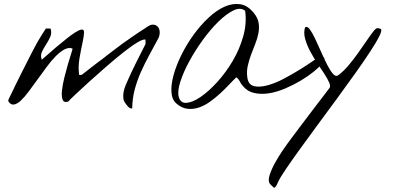

<svg xmlns="http://www.w3.org/2000/svg" viewBox="-20 -540 1962 958"><path d="M607.4 -22.5Q596.7 -35.2 595.2 -51.3Q593.8 -67.4 597.2 -83.5Q600.6 -99.6 606.9 -114.7Q613.3 -129.9 619.1 -142.6Q623 -152.3 635.3 -178.2Q647.5 -204.1 661.6 -232.4Q675.8 -260.7 688.5 -285.6Q701.2 -310.5 706.1 -320.3V-341.8Q696.3 -346.7 666 -328.6Q635.7 -310.5 595.7 -278.8Q555.7 -247.1 510.7 -208Q465.8 -168.9 426.3 -133.3Q386.7 -97.7 357.4 -69.8Q328.1 -42 320.3 -33.2Q298.8 -26.4 292.5 -42.5Q286.1 -58.6 289.1 -87.4Q292 -116.2 300.8 -151.9Q309.6 -187.5 318.8 -219.2Q328.1 -251 335.4 -273.4Q342.8 -295.9 341.8 -297.9Q322.3 -304.7 300.8 -293Q279.3 -281.2 256.8 -258.3Q234.4 -235.4 211.9 -204.6Q189.5 -173.8 167 -143.1Q144.5 -112.3 124 -84.5Q103.5 -56.6 85 -39.1Q66.4 -21.5 50.3 -18.6Q34.2 -15.6 22.5 -33.2Q21.5 -34.2 21.5 -38.1Q21.5 -42 22.5 -43.9Q27.3 -53.7 37.6 -74.7Q47.9 -95.7 60.5 -122.1Q73.2 -148.4 87.9 -177.2Q102.5 -206.1 115.7 -231.9Q128.9 -257.8 139.2 -278.3Q149.4 -298.8 155.3 -308.6Q160.2 -318.4 168.9 -333.5Q177.7 -348.6 186.5 -362.8Q195.3 -377 202.1 -387.2Q209 -397.5 209 -397.5H232.4Q239.3 -375 230.5 -355.5Q221.7 -335.9 209.5 -317.4Q197.3 -298.8 189 -280.8Q180.7 -262.7 188.5 -242.2Q272.5 -316.4 317.9 -351.6Q363.3 -386.7 381.8 -391.6Q400.4 -396.5 399.4 -377Q398.4 -357.4 391.1 -324.2Q383.8 -291 376.5 -248.5Q369.1 -206.1 375 -166H386.7Q392.6 -169.9 406.2 -180.7Q419.9 -191.4 436 -204.1Q452.1 -216.8 466.3 -227.5Q480.5 -238.3 486.3 -242.2Q497.1 -251 517.6 -266.6Q538.1 -282.2 559.1 -298.3Q580.1 -314.5 597.2 -326.7Q614.3 -338.9 619.1 -341.8Q623 -344.7 636.2 -354Q649.4 -363.3 665.5 -374Q681.6 -384.8 696.3 -394Q710.9 -403.3 717.8 -408.2Q732.4 -418 745.1 -417Q757.8 -416 766.1 -407.7Q774.4 -399.4 776.4 -385.3Q778.3 -371.1 772.5 -353.5Q749 -309.6 726.1 -267.6Q703.1 -225.6 684.1 -183.1Q665 -140.6 652.8 -95.7Q640.6 -50.8 639.6 0Q634.8 2.9 629.4 0Q624 -2.9 619.1 -7.8Q614.3 -12.7 610.8 -17.6Q607.4 -22.5 607.4 -22.5Z M861.3 -22.5Q837.9 -42 835.4 -80.1Q833 -118.2 846.2 -166Q859.4 -213.9 885.3 -266.1Q911.1 -318.4 945.3 -365.7Q979.5 -413.1 1019.5 -450.7Q1059.6 -488.3 1099.6 -506.3Q1139.6 -524.4 1177.7 -519Q1215.8 -513.7 1247.1 -474.6Q1266.6 -450.2 1270.5 -425.3Q1274.4 -400.4 1269.5 -374.5Q1264.6 -348.6 1253.9 -321.8Q1243.2 -294.9 1232.9 -267.6Q1222.7 -240.2 1216.3 -211.9Q1210 -183.6 1213.9 -154.3Q1218.8 -117.2 1247.1 -110.4Q1275.4 -103.5 1314.9 -114.3Q1354.5 -125 1398.4 -148.4Q1442.4 -171.9 1480 -195.3Q1517.6 -218.8 1542.5 -236.3Q1567.4 -253.9 1567.4 -253.9Q1594.7 -259.8 1598.1 -250.5Q1601.6 -241.2 1587.4 -223.1Q1573.2 -205.1 1544.9 -182.1Q1516.6 -159.2 1480.5 -137.7Q1444.3 -116.2 1403.3 -98.6Q1362.3 -81.1 1323.2 -74.7Q1284.2 -68.4 1249.5 -75.7Q1214.8 -83 1192.4 -110.4Q1181.6 -122.1 1176.3 -133.8Q1170.9 -145.5 1159.2 -154.3Q1144.5 -140.6 1124 -118.7Q1103.5 -96.7 1079.6 -74.7Q1055.7 -52.7 1028.8 -33.2Q1002 -13.7 973.6 -3.9Q945.3 5.9 916.5 2.9Q887.7 0 861.3 -22.5ZM872.1 -55.7Q880.9 -24.4 911.1 -26.9Q941.4 -29.3 981.4 -56.6Q1021.5 -84 1064.5 -131.3Q1107.4 -178.7 1141.6 -236.8Q1175.8 -294.9 1193.8 -359.4Q1211.9 -423.8 1203.1 -486.3Q1179.7 -504.9 1144.5 -487.8Q1109.4 -470.7 1069.8 -432.1Q1030.3 -393.6 991.7 -340.3Q953.1 -287.1 923.8 -232.9Q894.5 -178.7 879.4 -130.9Q864.3 -83 872.1 -55.7Z M1325.2 375Q1316.4 361.3 1325.7 332.5Q1335 303.7 1352.1 272.9Q1369.1 242.2 1387.2 215.3Q1405.3 188.5 1414.1 176.8Q1421.9 166 1438 144.5Q1454.1 123 1474.6 95.7Q1495.1 68.4 1518.1 38.1Q1541 7.8 1561.5 -19Q1582 -45.9 1598.6 -67.4Q1615.2 -88.9 1623 -99.6Q1630.9 -108.4 1623 -127Q1615.2 -145.5 1599.1 -170.4Q1583 -195.3 1563 -225.1Q1543 -254.9 1526.9 -285.6Q1510.7 -316.4 1502.4 -346.7Q1494.1 -377 1502 -403.3Q1512.7 -411.1 1525.4 -394Q1538.1 -377 1552.2 -347.2Q1566.4 -317.4 1582 -281.7Q1597.7 -246.1 1612.3 -217.3Q1627 -188.5 1641.1 -171.9Q1655.3 -155.3 1668 -165Q1693.4 -183.6 1717.8 -212.4Q1742.2 -241.2 1764.6 -272.5Q1787.1 -303.7 1807.1 -333.5Q1827.1 -363.3 1844.7 -385.7Q1851.6 -394.5 1857.9 -397.9Q1864.3 -401.4 1877.9 -396.5Q1888.7 -392.6 1874 -362.3Q1859.4 -332 1828.1 -284.2Q1796.9 -236.3 1753.4 -175.3Q1710 -114.3 1661.6 -48.3Q1613.3 17.6 1564.9 83Q1516.6 148.4 1476.1 204.6Q1435.5 260.7 1406.7 303.2Q1377.9 345.7 1369.1 365.2Q1365.2 374 1360.8 382.8Q1356.4 391.6 1348.6 397.5Q1346.7 396.5 1343.3 393.6Q1339.8 390.6 1336.4 387.2Q1333 383.8 1329.6 380.4Q1326.2 377 1325.2 375Z"/></svg>

Font: Nothing You Could Do
Style: Regular
Weight: 400
Version: Version 1.005